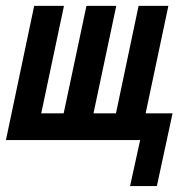

<svg xmlns="http://www.w3.org/2000/svg" viewBox="-68 -475 634 651"><path d="M-47.9 0 47.9 -455.1H148.9L71.8 -90.8H147.9L225.1 -455.1H326.2L249 -90.8H325.2L401.9 -455.1H502.9L425.8 -90.8H517.1L463.9 155.8H373L407.2 0Z"/></svg>

Font: Anonymous Pro
Style: Bold Italic
Weight: 700
Italic angle: -12°
Monospace: yes
Designer: Mark Simonson
Version: Version 1.003